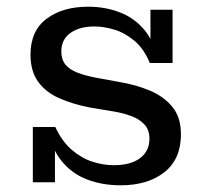

<svg xmlns="http://www.w3.org/2000/svg" viewBox="-20 -544 628 573"><path d="M340 9Q285 9 239.5 -8.5Q194 -26 163 -64.5Q132 -103 122 -165H145Q165 -122 194 -97Q223 -72 255.5 -61.5Q288 -51 320 -51Q370 -51 398 -72Q426 -93 426 -130Q426 -156 411.5 -172Q397 -188 373.5 -197Q350 -206 321 -211L249 -223Q197 -233 156.5 -251Q116 -269 93.5 -300.5Q71 -332 71 -381Q71 -452 119 -488Q167 -524 243 -524Q294 -524 338 -507Q382 -490 412 -453.5Q442 -417 450 -356H427Q410 -398 381.5 -422Q353 -446 321.5 -455.5Q290 -465 262 -465Q217 -465 190 -445.5Q163 -426 163 -391Q163 -366 175.5 -351Q188 -336 211.5 -327Q235 -318 267 -312L338 -299Q386 -291 427.5 -273.5Q469 -256 494.5 -225Q520 -194 520 -143Q520 -69 470.5 -30Q421 9 340 9ZM78 0V-165H122L144 -131V0ZM450 -356 429 -390V-515H495V-356Z"/></svg>

Font: Montagu Slab 24pt
Style: Regular
Weight: 400
Designer: Florian Karsten
Foundry: Florian Karsten
Version: Version 1.000